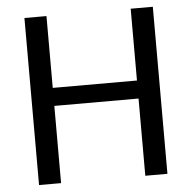

<svg xmlns="http://www.w3.org/2000/svg" viewBox="-51 -762 816 814"><g transform="rotate(-5 356.5 -355.5)"><path d="M82.5 0ZM628.9 0H534.7V-328.6H176.3V0H82.5V-710.9H176.3V-405.3H534.7V-710.9H628.9Z"/></g></svg>

Font: Roboto-o
Style: o-Regular
Weight: 400
Designer: Google
Version: Version 2.134; 2016; ttfautohint (v1.6)